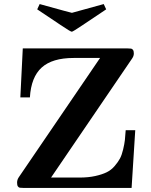

<svg xmlns="http://www.w3.org/2000/svg" viewBox="-20 -924 742 944"><path d="M64 -26Q64 -40 72 -52L472 -639H342Q237 -639 185 -592Q133 -545 127 -445H80L92 -686H606Q619 -686 624.5 -685Q630 -684 634 -678.5Q638 -673 638 -661Q638 -649 630 -637L231 -51H371Q414 -51 448 -58.5Q482 -66 504.5 -77Q527 -88 544 -108Q561 -128 570 -145Q579 -162 585.5 -189.5Q592 -217 594 -235.5Q596 -254 598 -284H645L627 0H96Q83 0 77.5 -1Q72 -2 68 -7.5Q64 -13 64 -26ZM163 -878 175 -904Q330 -861 333 -861H334Q335 -861 490 -904L502 -878Q447 -842 387 -801Q338 -768 333 -768Q327 -768 278 -801Q218 -842 163 -878Z"/></svg>

Font: CMU Serif
Style: Bold
Weight: 700
Version: Version 0.7.0